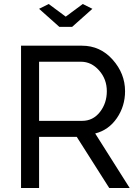

<svg xmlns="http://www.w3.org/2000/svg" viewBox="-20 -938 697 958"><path d="M223 -918 308 -855 393 -918 441 -894 340 -804H276L175 -894ZM85 0V-710H389Q480 -710 542 -640.5Q604 -571 604 -483Q604 -408 563 -348.5Q522 -289 455 -272L627 0H525L363 -255H175V0ZM175 -335H390Q444 -335 478.5 -379Q513 -423 513 -483Q513 -543 474.5 -586.5Q436 -630 384 -630H175Z"/></svg>

Font: Raleway-v4020 Medium
Style: Regular
Weight: 500
Designer: Matt McInerney, Pablo Impallari, Rodrigo Fuenzalida
Foundry: Matt McInerney, Pablo Impallari, Rodrigo Fuenzalida
Version: Version 4.020;PS 004.020;hotconv 1.0.88;makeotf.lib2.5.64775